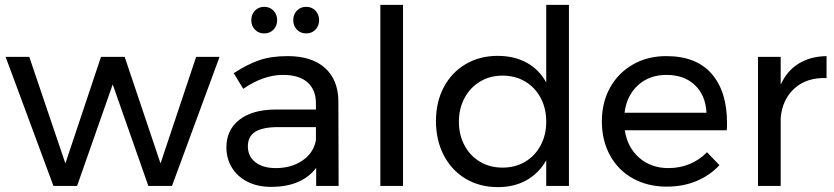

<svg xmlns="http://www.w3.org/2000/svg" viewBox="-20 -762 3418 787"><path d="M3 -529H100L248 -92L394 -529H491L638 -92L784 -529H880L685 0H588L442 -416L296 0H199Z M1276 0V-74Q1217 4 1091 4Q1036 4 994.5 -17Q953 -38 930.5 -75Q908 -112 908 -158Q908 -229 960.5 -270.5Q1013 -312 1107 -313H1275V-338Q1275 -394 1240.5 -424.5Q1206 -455 1140 -455Q1060 -455 977 -398L938 -462Q995 -499 1043.5 -515.5Q1092 -532 1159 -532Q1258 -532 1312 -483.5Q1366 -435 1367 -348L1368 0ZM1275 -188V-241H1120Q1057 -241 1026.5 -222Q996 -203 996 -162Q996 -121 1027 -97Q1058 -73 1110 -73Q1175 -73 1220.5 -104.5Q1266 -136 1275 -188ZM1116 -679Q1116 -656 1101 -640.5Q1086 -625 1063 -625Q1040 -625 1025 -640.5Q1010 -656 1010 -679Q1010 -703 1025 -718.5Q1040 -734 1063 -734Q1086 -734 1101 -718.5Q1116 -703 1116 -679ZM1288 -679Q1288 -656 1273 -640.5Q1258 -625 1235 -625Q1212 -625 1197 -640.5Q1182 -656 1182 -679Q1182 -703 1197 -718.5Q1212 -734 1235 -734Q1258 -734 1273 -718.5Q1288 -703 1288 -679Z M1539 -742H1632V0H1539Z M2312 -742V0H2219V-105Q2189 -52 2138.5 -23.5Q2088 5 2021 5Q1946 5 1888.5 -29.5Q1831 -64 1799 -125.5Q1767 -187 1767 -266Q1767 -344 1799 -404.5Q1831 -465 1888.5 -499Q1946 -533 2020 -533Q2088 -533 2139 -505Q2190 -477 2219 -424V-742ZM2219 -263Q2219 -318 2196 -361Q2173 -404 2132.5 -428Q2092 -452 2040 -452Q1988 -452 1947.5 -427.5Q1907 -403 1884 -360Q1861 -317 1861 -263Q1861 -209 1884 -166Q1907 -123 1947.5 -99Q1988 -75 2040 -75Q2092 -75 2132.5 -99Q2173 -123 2196 -166Q2219 -209 2219 -263Z M2960 -258Q2960 -238 2959 -228H2541Q2552 -157 2600.5 -115Q2649 -73 2720 -73Q2767 -73 2807.5 -90Q2848 -107 2878 -138L2929 -85Q2890 -43 2835 -20Q2780 3 2713 3Q2635 3 2574.5 -30.5Q2514 -64 2480.5 -125Q2447 -186 2447 -264Q2447 -342 2480.5 -402.5Q2514 -463 2574 -497.5Q2634 -532 2711 -532Q2834 -532 2897 -459.5Q2960 -387 2960 -258ZM2876 -300Q2872 -372 2828 -413.5Q2784 -455 2712 -455Q2642 -455 2595.5 -413Q2549 -371 2540 -300Z M3368 -532V-442Q3287 -445 3237 -400Q3187 -355 3180 -279V0H3087V-529H3180V-415Q3206 -472 3254 -501.5Q3302 -531 3368 -532Z"/></svg>

Font: Montserrat arm2
Style: Regular
Weight: 400
Designer: Julieta Ulanovsky
Foundry: Julieta Ulanovsky
Version: Version 6.000